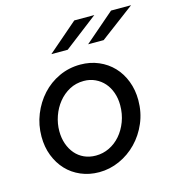

<svg xmlns="http://www.w3.org/2000/svg" viewBox="-108 -806 831 908"><g transform="rotate(-15 308.0 -352.0)"><path d="M46 0ZM46 -223Q46 -280 66.5 -331Q87 -382 122.5 -421Q158 -460 206.5 -482.5Q255 -505 311 -505Q359 -505 400 -487.5Q441 -470 470.5 -439Q500 -408 516.5 -365Q533 -322 533 -272Q533 -212 511 -160.5Q489 -109 452 -71Q415 -33 367 -11.5Q319 10 267 10Q219 10 178 -7.5Q137 -25 108 -56Q79 -87 62.5 -129.5Q46 -172 46 -223ZM272 -70Q307 -70 338 -85Q369 -100 392.5 -127Q416 -154 430 -191Q444 -228 444 -271Q444 -304 434 -332.5Q424 -361 406 -381.5Q388 -402 362.5 -414Q337 -426 307 -426Q268 -426 236.5 -409Q205 -392 182 -363.5Q159 -335 146.5 -299Q134 -263 134 -226Q134 -192 144 -163.5Q154 -135 172 -114Q190 -93 215.5 -81.5Q241 -70 272 -70ZM338 -714H436L272 -588H192ZM518 -714H616L448 -588H372Z"/></g></svg>

Font: Rosa Sans
Style: Italic
Weight: 400
Italic angle: -12°
Designer: Pentagram / MCKL
Foundry: Pentagram / MCKL
Version: Version 1.005;September 16, 2019;FontCreator 11.5.0.2425 64-